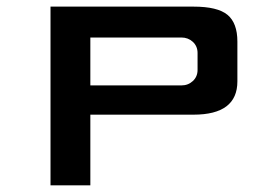

<svg xmlns="http://www.w3.org/2000/svg" viewBox="-20 -557 777 577"><path d="M251.5 -212.4V0H131.8V-537.1H561.5Q633.8 -537.1 663.6 -512.5Q693.4 -487.8 693.4 -432.1V-312.5Q693.4 -212.4 561.5 -212.4ZM251.5 -444.3V-300.3H524.9Q545.4 -300.3 559.6 -313.5Q573.7 -326.7 573.7 -346.7V-397.9Q573.7 -418 559.6 -431.2Q545.4 -444.3 524.9 -444.3Z"/></svg>

Font: Squarish Sans CT
Style: RegularSC
Weight: 400
Version: Version 0.9